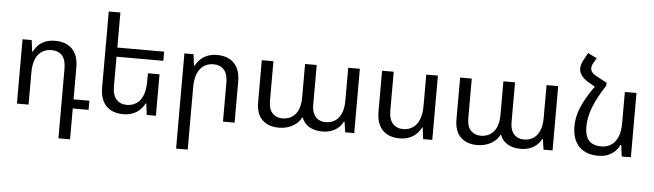

<svg xmlns="http://www.w3.org/2000/svg" viewBox="-56 -995 4983 1463"><g transform="rotate(5 2435.5 -263.5)"><path d="M425 236V-297Q425 -365 395.5 -397Q366 -429 316 -429Q250 -429 213 -382.5Q176 -336 176 -241V0H87V-492H157L168 -405H173Q186 -432 207.5 -454Q229 -476 261 -489Q293 -502 337 -502Q392 -502 431.5 -481Q471 -460 492.5 -418.5Q514 -377 514 -314V-70H635V0H514V236Z M1150 -317V0H1080L1069 -87H1064Q1051 -60 1028.5 -38Q1006 -16 974 -3Q942 10 900 10Q846 10 806 -11Q766 -32 744.5 -74Q723 -116 723 -178V-760H812V-195Q812 -128 842 -95.5Q872 -63 921 -63Q963 -63 994.5 -84Q1026 -105 1043.5 -147Q1061 -189 1061 -252V-317ZM767 -492H1170V-422H767Z M1325 236V-492H1395L1406 -405H1411Q1424 -432 1446.5 -454Q1469 -476 1501 -489Q1533 -502 1575 -502Q1630 -502 1669.5 -481Q1709 -460 1730.5 -418.5Q1752 -377 1752 -314V0H1663V-297Q1663 -365 1633.5 -397Q1604 -429 1554 -429Q1512 -429 1480.5 -408.5Q1449 -388 1431.5 -346Q1414 -304 1414 -241V236Z M2090 9Q2011 9 1964 -36Q1917 -81 1917 -171V-492H2006V-188Q2006 -125 2035.5 -94.5Q2065 -64 2111 -64Q2173 -64 2210.5 -107Q2248 -150 2248 -241V-492H2337V-188Q2337 -146 2350.5 -118.5Q2364 -91 2388 -77.5Q2412 -64 2442 -64Q2482 -64 2512.5 -83Q2543 -102 2560.5 -141.5Q2578 -181 2578 -241V-492H2667V0H2598L2586 -80H2581Q2569 -56 2548 -36Q2527 -16 2496 -3.5Q2465 9 2421 9Q2366 9 2325 -14Q2284 -37 2266 -83H2261Q2242 -43 2196 -17Q2150 9 2090 9Z M3264 -492V0H3194L3183 -87H3178Q3165 -60 3142.5 -38Q3120 -16 3088 -3Q3056 10 3014 10Q2960 10 2920 -11Q2880 -32 2858.5 -74Q2837 -116 2837 -178V-492H2926V-195Q2926 -128 2956 -95.5Q2986 -63 3035 -63Q3077 -63 3108.5 -84Q3140 -105 3157.5 -147Q3175 -189 3175 -252V-492Z M3607 9Q3528 9 3481 -36Q3434 -81 3434 -171V-492H3523V-188Q3523 -125 3552.5 -94.5Q3582 -64 3628 -64Q3690 -64 3727.5 -107Q3765 -150 3765 -241V-492H3854V-188Q3854 -146 3867.5 -118.5Q3881 -91 3905 -77.5Q3929 -64 3959 -64Q3999 -64 4029.5 -83Q4060 -102 4077.5 -141.5Q4095 -181 4095 -241V-492H4184V0H4115L4103 -80H4098Q4086 -56 4065 -36Q4044 -16 4013 -3.5Q3982 9 3938 9Q3883 9 3842 -14Q3801 -37 3783 -83H3778Q3759 -43 3713 -17Q3667 9 3607 9Z M4468 -520 4549 -550V-528Q4515 -476 4491.5 -432Q4468 -388 4453.5 -349.5Q4439 -311 4432 -275.5Q4425 -240 4425 -204Q4425 -152 4440 -121Q4455 -90 4483.5 -76.5Q4512 -63 4552 -63Q4594 -63 4626 -84Q4658 -105 4676 -147Q4694 -189 4694 -252V-492H4783V0H4713L4702 -87H4696Q4684 -60 4661.5 -38Q4639 -16 4607 -3Q4575 10 4533 10Q4439 10 4386.5 -44Q4334 -98 4334 -198Q4334 -232 4340.5 -266.5Q4347 -301 4362.5 -339Q4378 -377 4403.5 -421.5Q4429 -466 4468 -520ZM4549 -550 4468 -509 4409 -543Q4375 -563 4357 -588.5Q4339 -614 4339 -640Q4339 -656 4344 -672.5Q4349 -689 4358 -705L4389 -763L4458 -729L4436 -692Q4429 -681 4426 -670.5Q4423 -660 4423 -651Q4423 -634 4434 -619.5Q4445 -605 4466 -594Z"/></g></svg>

Font: Noto Sans Armenian
Style: Regular
Weight: 400
Designer: Monotype Design Team
Foundry: Monotype Imaging Inc.
Version: Version 2.007